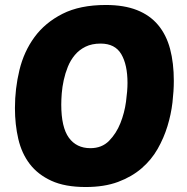

<svg xmlns="http://www.w3.org/2000/svg" viewBox="-20 -741 751 771"><path d="M405 -721Q478 -721 530 -700.5Q582 -680 615 -640.5Q648 -601 663 -544.5Q678 -488 678 -416Q678 -376 672.5 -329Q667 -282 652.5 -234.5Q638 -187 613 -143Q588 -99 548.5 -65Q509 -31 454 -10.5Q399 10 324 10Q241 10 186.5 -15Q132 -40 99.5 -82.5Q67 -125 53.5 -183Q40 -241 40 -307Q40 -385 58 -459.5Q76 -534 118.5 -592Q161 -650 231 -685.5Q301 -721 405 -721ZM384 -566Q349 -566 323.5 -553.5Q298 -541 280.5 -520Q263 -499 252.5 -473Q242 -447 236 -419.5Q230 -392 228 -366.5Q226 -341 226 -321Q226 -230 256.5 -188Q287 -146 343 -146Q389 -146 418 -175.5Q447 -205 463.5 -246.5Q480 -288 486 -332.5Q492 -377 492 -408Q492 -481 467 -523.5Q442 -566 384 -566Z"/></svg>

Font: Poetsen One
Style: Regular
Weight: 400
Designer: Pablo Impallari, Rodrigo Fuenzalida
Foundry: Pablo Impallari, Rodrigo Fuenzalida
Version: Version 1.001; ttfautohint (v0.93) -l 8 -r 50 -G 200 -x 14 -